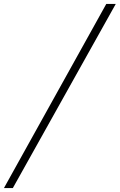

<svg xmlns="http://www.w3.org/2000/svg" viewBox="-26 -838 606 972"><path d="M-6 114H39L560 -818H512Z"/></svg>

Font: Advent Pro Light
Style: Italic
Weight: 300
Italic angle: -12°
Version: Version 3.000